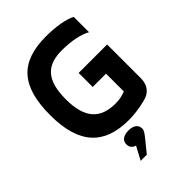

<svg xmlns="http://www.w3.org/2000/svg" viewBox="-260 -787 1121 1121"><g transform="rotate(-45 300.0 -226.5)"><path d="M535 -518V-645C496 -665 427 -679 340 -679C129 -679 32 -578 32 -336C32 -98 134 9 336 9C412 9 483 -10 498 -16C537 -32 559 -66 559 -115V-393H324V-277H434V-130C413 -122 387 -114 352 -114C226 -114 162 -179 162 -337C162 -494 222 -556 348 -556C427 -556 497 -541 535 -518ZM217 226H268L331 148C347 128 357 114 357 100V98C357 68 333 50 292 50C249 50 226 69 226 98V100C226 122 238 137 261 144Z"/></g></svg>

Font: LT Wave Mono Bold
Style: Regular
Weight: 700
Designer: Daniel Lyons
Version: Version 2.5 (Glyphs App)